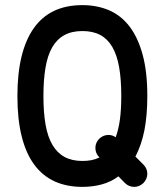

<svg xmlns="http://www.w3.org/2000/svg" viewBox="-20 -729 643 749"><path d="M301.3 -709Q358.4 -709 405.3 -689Q452.1 -668.9 485.1 -626Q518.1 -583 536.4 -515.9Q554.7 -448.7 554.7 -354.5Q554.7 -279.3 543.5 -221.7Q532.2 -164.1 508.3 -118.2L540 -86.4Q554.7 -71.3 554.7 -50.8Q554.7 -40.5 550.5 -31.2Q546.4 -22 539.6 -15.1Q532.7 -8.3 523.4 -4.2Q514.2 0 503.9 0Q482.9 0 467.8 -14.6L441.9 -41Q413.1 -19.5 377.7 -9.8Q342.3 0 301.3 0Q240.7 0 193.6 -21.2Q146.5 -42.5 114 -86.2Q81.5 -129.9 64.7 -196.8Q47.9 -263.7 47.9 -354.5Q47.9 -527.8 111.3 -618.4Q174.8 -709 301.3 -709ZM368.2 -114.7 366.7 -116.2Q352.1 -130.9 352.1 -152.3Q352.1 -162.6 356.2 -171.9Q360.4 -181.2 367.4 -188Q374.5 -194.8 383.5 -198.7Q392.6 -202.6 402.8 -202.6Q418.9 -202.6 431.2 -193.4Q442.4 -223.1 447.8 -262.7Q453.1 -302.2 453.1 -354.5Q453.1 -419.9 444.6 -467.8Q436 -515.6 417.7 -546.6Q399.4 -577.6 370.6 -592.8Q341.8 -607.9 301.3 -607.9Q259.8 -607.9 230.7 -591.8Q201.7 -575.7 183.6 -544.2Q165.5 -512.7 157.5 -465.1Q149.4 -417.5 149.4 -354.5Q149.4 -290.5 157.7 -242.9Q166 -195.3 184.6 -163.8Q203.1 -132.3 231.9 -116.7Q260.7 -101.1 301.3 -101.1Q320.8 -101.1 336.7 -104.2Q352.5 -107.4 368.2 -114.7Z"/></svg>

Font: TGL 0-17
Style: Regular
Weight: 400
Designer: Peter Wiegel
Foundry: Peter Wiegel
Version: Version 1.003 2010